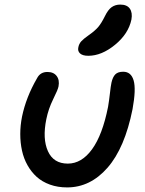

<svg xmlns="http://www.w3.org/2000/svg" viewBox="-20 -840 637 846"><path d="M369.1 -594.2Q344.2 -594.2 332.8 -604.5Q321.3 -614.7 325.2 -631.8Q328.1 -647 338.1 -658Q348.1 -668.9 371.1 -685.1Q398.9 -704.6 413.1 -721.4Q427.2 -738.3 441.9 -768.1Q456.1 -797.4 472.2 -808.6Q488.3 -819.8 509.8 -819.8Q539.6 -819.8 552 -802Q564.5 -784.2 559.1 -753.9Q545.9 -690.9 486.8 -642.6Q427.7 -594.2 369.1 -594.2ZM275.9 -14.2Q234.4 -14.2 200 -26.6Q165.5 -39.1 141.6 -60.8Q117.7 -82.5 101.1 -112.1Q84.5 -141.6 76.9 -176.5Q69.3 -211.4 69.3 -249.3Q69.3 -287.1 77.1 -326.2Q94.7 -411.6 143.1 -495.1Q157.2 -522.9 189 -522.9Q216.3 -522.9 229.7 -505.1Q243.2 -487.3 237.8 -459Q235.4 -445.3 214.4 -403.1Q193.4 -360.8 184.1 -314.9Q166.5 -228.5 191.2 -173.8Q215.8 -119.1 278.8 -119.1Q339.8 -119.1 385.7 -182.4Q431.6 -245.6 456.1 -369.1Q460.9 -397.5 464.4 -429Q467.8 -460.4 471.2 -476.1Q476.6 -500.5 488 -512.2Q499.5 -523.9 522.9 -523.9Q557.6 -523.9 568.8 -485.6Q580.1 -447.3 564 -358.9Q529.8 -188 453.9 -101.1Q377.9 -14.2 275.9 -14.2Z"/></svg>

Font: Shantell Sans Bouncy
Style: Italic
Weight: 500
Italic angle: -11.31°
Designer: Stephen Nixon, Anya Danilova, Shantell Martin
Foundry: Arrow Type
Version: Version 1.006;[9816181b4]